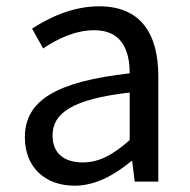

<svg xmlns="http://www.w3.org/2000/svg" viewBox="-20 -577 603 610"><path d="M217 13C284 13 345 -22 397 -65H400L408 0H483V-334C483 -469 428 -557 295 -557C207 -557 131 -518 82 -486L117 -423C160 -452 217 -481 280 -481C369 -481 392 -414 392 -344C161 -318 59 -259 59 -141C59 -43 126 13 217 13ZM243 -61C189 -61 147 -85 147 -147C147 -217 209 -262 392 -283V-132C339 -85 295 -61 243 -61Z"/></svg>

Font: Noto Sans CJK JP
Style: Regular
Weight: 400
Designer: Ryoko NISHIZUKA 西塚涼子 (kana, bopomofo & ideographs); Paul D. Hunt (Latin, Greek & Cyrillic); Sandoll Communications 산돌커뮤니
Foundry: Adobe
Version: Version 2.004;hotconv 1.0.118;makeotfexe 2.5.65603